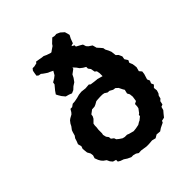

<svg xmlns="http://www.w3.org/2000/svg" viewBox="-201 -822 955 955"><g transform="rotate(-45 276.0 -345.0)"><path d="M337 14 317 9 292 11H276L243 6L226 7L214 -1L199 -5H185L166 -14L151 -24L134 -30L122 -37V-49L105 -54L95 -66L88 -81L74 -91L66 -100L59 -112L52 -130L57 -146L55 -161L46 -177L43 -205L48 -219L43 -238L49 -253L54 -269L62 -280L67 -298L71 -309L83 -325L89 -337L99 -350L107 -356L125 -366L132 -374L141 -389H153L167 -399L183 -400L203 -404L221 -409L240 -411L266 -408L291 -410L298 -404L319 -401L337 -399H340L369 -391V-412L366 -428L357 -435L353 -457L344 -469V-481L330 -489L316 -500L307 -513L295 -526L293 -527L292 -520L269 -503L261 -487L248 -469L231 -458L217 -445L201 -438L186 -444L168 -449L154 -466L145 -481L140 -491L151 -507L171 -531L173 -543L190 -553L203 -563L214 -582L215 -583L199 -591L189 -595L177 -603L167 -610L160 -616L147 -618L138 -625L140 -639L143 -655L151 -665H163L181 -669L186 -676L205 -673L221 -670L232 -669L247 -662L268 -655H274L277 -658L299 -673L305 -682L328 -704L342 -701L355 -702L373 -694L391 -678L396 -661L398 -652L389 -635L380 -611L369 -608L366 -605L379 -598V-589L401 -577L411 -571L416 -555L424 -546L442 -534L448 -512L459 -500L470 -487L472 -475L480 -460L486 -445L489 -419L500 -409L508 -391L505 -374L516 -357L510 -344L517 -327L520 -303L514 -281L525 -268L523 -252L514 -223L520 -209L514 -195L520 -181L508 -169L510 -150L505 -134L498 -125L494 -109L484 -100L480 -81L468 -76L463 -58L451 -44L439 -29L421 -25L417 -16L392 -4L377 6L354 4ZM285 -88 303 -90 323 -94 336 -102 343 -105 360 -119V-127L367 -132L382 -152L384 -161L385 -179L399 -186L403 -213L401 -231L394 -244L399 -265L394 -273L384 -293L372 -304L358 -306L342 -315L329 -316L315 -325L303 -327H287L269 -326L259 -325L243 -316L233 -312L215 -311L206 -304L195 -296L193 -284L187 -273L170 -256L168 -244V-233L166 -217V-192L164 -183L168 -166L177 -154L178 -142L191 -132L195 -121L206 -112L221 -102L233 -99H249L259 -95Z"/></g></svg>

Font: Winky Rough Medium
Style: Regular
Weight: 500
Designer: Simon Atzbach
Foundry: typofactur
Version: Version 1.206; ttfautohint (v1.8.4.7-5d5b)